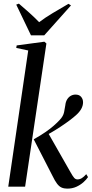

<svg xmlns="http://www.w3.org/2000/svg" viewBox="-20 -1052 516 1082"><path d="M26.5 0 139 -767.5 71.5 -782 74 -796 230 -817 241.5 -807 121.5 0ZM359 11Q341 11 327.2 5Q313.5 -1 301.5 -16.8Q289.5 -32.5 275 -62.5L170 -267Q208.5 -288.5 235.2 -307Q262 -325.5 281.2 -342.2Q300.5 -359 315.5 -375Q336.5 -396.5 341.2 -420.2Q346 -444 348 -458.5Q350 -478.5 358.5 -492Q367 -505.5 379.2 -512.2Q391.5 -519 405.5 -519Q426.5 -519 437.2 -506.2Q448 -493.5 448 -475.5Q448 -456.5 437.8 -438.2Q427.5 -420 410 -404.5Q395.5 -391 372.5 -373.8Q349.5 -356.5 322.2 -338.5Q295 -320.5 267 -304.2Q239 -288 214.5 -276.5L250.5 -304L377 -82Q390.5 -58 398.2 -49.5Q406 -41 416.5 -41Q429.5 -41 441.2 -48.2Q453 -55.5 466 -70.5L476 -54Q466.5 -39.5 449.5 -24.5Q432.5 -9.5 409.8 0.8Q387 11 359 11ZM154.5 -853 71.5 -1026 86.5 -1031.5Q115.5 -1006.5 144.5 -980.8Q173.5 -955 200.5 -927Q235.5 -953.5 277 -978.2Q318.5 -1003 366 -1030.5L380 -1021.5L229.5 -853Z"/></svg>

Font: Merriweather 144pt
Style: Italic
Weight: 400
Italic angle: -7.8°
Version: Version 2.101